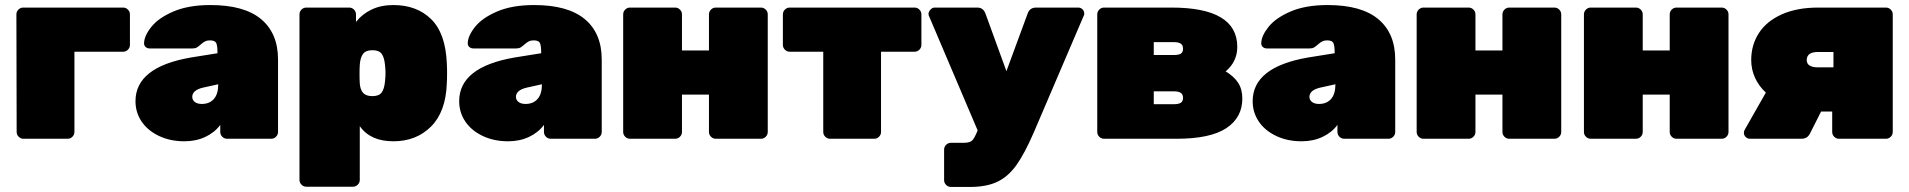

<svg xmlns="http://www.w3.org/2000/svg" viewBox="-20 -550 7567 761"><path d="M495 -493V-372Q495 -361 487 -353Q479 -345 468 -345H275V-27Q275 -16 267 -8Q259 0 248 0H73Q62 0 54 -8Q46 -16 46 -27L45 -493Q45 -504 53 -512Q61 -520 72 -520H468Q479 -520 487 -512Q495 -504 495 -493Z M842 -339Q842 -369 837 -379.5Q832 -390 812 -390Q801 -390 793 -386Q785 -382 776 -374Q767 -366 760.5 -362Q754 -358 743 -358H573Q564 -358 557.5 -363.5Q551 -369 551 -378Q551 -407 579.5 -443Q608 -479 667.5 -504.5Q727 -530 814 -530Q948 -530 1015 -474Q1082 -418 1082 -314V-27Q1082 -16 1074 -8Q1066 0 1055 0H880Q869 0 861 -8Q853 -16 853 -27V-55Q831 -25 794 -7.5Q757 10 711 10Q655 10 610.5 -11Q566 -32 541.5 -68Q517 -104 517 -149Q517 -284 736 -322ZM786 -203Q742 -193 742 -166Q742 -154 752 -146Q762 -138 780 -138Q810 -138 827.5 -157.5Q845 -177 845 -216Z M1406 163Q1406 174 1398 182Q1390 190 1379 190H1194Q1183 190 1175 182Q1167 174 1167 163V-493Q1167 -504 1175 -512Q1183 -520 1194 -520H1364Q1375 -520 1383 -512Q1391 -504 1391 -493V-463Q1415 -494 1452.5 -512Q1490 -530 1539 -530Q1632 -530 1689 -474Q1746 -418 1751 -299Q1752 -284 1752 -260Q1752 -235 1751 -220Q1747 -107 1688.5 -48.5Q1630 10 1539 10Q1448 10 1406 -50ZM1456 -351Q1430 -351 1419 -336.5Q1408 -322 1406 -293Q1405 -278 1405 -256Q1405 -234 1406 -219Q1408 -194 1419.5 -181.5Q1431 -169 1456 -169Q1482 -169 1492.5 -183Q1503 -197 1506 -227Q1508 -247 1508 -260Q1508 -273 1506 -293Q1503 -323 1492.5 -337Q1482 -351 1456 -351Z M2125 -339Q2125 -369 2120 -379.5Q2115 -390 2095 -390Q2084 -390 2076 -386Q2068 -382 2059 -374Q2050 -366 2043.5 -362Q2037 -358 2026 -358H1856Q1847 -358 1840.5 -363.5Q1834 -369 1834 -378Q1834 -407 1862.5 -443Q1891 -479 1950.5 -504.5Q2010 -530 2097 -530Q2231 -530 2298 -474Q2365 -418 2365 -314V-27Q2365 -16 2357 -8Q2349 0 2338 0H2163Q2152 0 2144 -8Q2136 -16 2136 -27V-55Q2114 -25 2077 -7.5Q2040 10 1994 10Q1938 10 1893.5 -11Q1849 -32 1824.5 -68Q1800 -104 1800 -149Q1800 -284 2019 -322ZM2069 -203Q2025 -193 2025 -166Q2025 -154 2035 -146Q2045 -138 2063 -138Q2093 -138 2110.5 -157.5Q2128 -177 2128 -216Z M2790 -27V-175H2683V-27Q2683 -16 2675 -8Q2667 0 2656 0H2477Q2466 0 2458 -8Q2450 -16 2450 -27V-493Q2450 -504 2458 -512Q2466 -520 2477 -520H2656Q2667 -520 2675 -512Q2683 -504 2683 -493V-350H2790V-493Q2790 -504 2798 -512Q2806 -520 2817 -520H2996Q3007 -520 3015 -512Q3023 -504 3023 -493V-27Q3023 -16 3015 -8Q3007 0 2996 0H2817Q2806 0 2798 -8Q2790 -16 2790 -27Z M3632 -493V-372Q3632 -361 3624 -353Q3616 -345 3605 -345H3472V-27Q3472 -16 3464 -8Q3456 0 3445 0H3270Q3259 0 3251 -8Q3243 -16 3243 -27V-345H3110Q3099 -345 3091 -353Q3083 -361 3083 -372V-493Q3083 -504 3091 -512Q3099 -520 3110 -520H3605Q3616 -520 3624 -512Q3632 -504 3632 -493Z M3855 -33 3661 -489Q3660 -492 3660 -496Q3662 -506 3669 -513Q3676 -520 3685 -520H3854Q3877 -520 3886 -496L3969 -268L4053 -496Q4061 -520 4087 -520H4254Q4263 -520 4270 -513.5Q4277 -507 4277 -499Q4277 -498 4277.5 -495Q4278 -492 4276 -489L4077 -24Q4041 59 4008.5 104.5Q3976 150 3933 170.5Q3890 191 3824 191H3749Q3738 191 3730 183Q3722 175 3722 164V43Q3722 32 3730 24Q3738 16 3749 16H3799Q3823 16 3832.5 7.5Q3842 -1 3855 -33Z M4329 -27V-493Q4329 -504 4337 -512Q4345 -520 4356 -520H4623Q4884 -520 4884 -364Q4884 -306 4838 -267Q4870 -248 4887 -222.5Q4904 -197 4904 -159Q4904 -84 4840.5 -42Q4777 0 4643 0H4356Q4345 0 4337 -8Q4329 -16 4329 -27ZM4633 -332Q4652 -332 4660.5 -337.5Q4669 -343 4669 -357Q4669 -371 4660 -377Q4651 -383 4633 -383H4553V-332ZM4633 -137Q4651 -137 4660 -142.5Q4669 -148 4669 -162Q4669 -176 4660 -182Q4651 -188 4633 -188H4553V-137Z M5270 -339Q5270 -369 5265 -379.5Q5260 -390 5240 -390Q5229 -390 5221 -386Q5213 -382 5204 -374Q5195 -366 5188.5 -362Q5182 -358 5171 -358H5001Q4992 -358 4985.5 -363.5Q4979 -369 4979 -378Q4979 -407 5007.5 -443Q5036 -479 5095.5 -504.5Q5155 -530 5242 -530Q5376 -530 5443 -474Q5510 -418 5510 -314V-27Q5510 -16 5502 -8Q5494 0 5483 0H5308Q5297 0 5289 -8Q5281 -16 5281 -27V-55Q5259 -25 5222 -7.5Q5185 10 5139 10Q5083 10 5038.5 -11Q4994 -32 4969.5 -68Q4945 -104 4945 -149Q4945 -284 5164 -322ZM5214 -203Q5170 -193 5170 -166Q5170 -154 5180 -146Q5190 -138 5208 -138Q5238 -138 5255.5 -157.5Q5273 -177 5273 -216Z M5935 -27V-175H5828V-27Q5828 -16 5820 -8Q5812 0 5801 0H5622Q5611 0 5603 -8Q5595 -16 5595 -27V-493Q5595 -504 5603 -512Q5611 -520 5622 -520H5801Q5812 -520 5820 -512Q5828 -504 5828 -493V-350H5935V-493Q5935 -504 5943 -512Q5951 -520 5962 -520H6141Q6152 -520 6160 -512Q6168 -504 6168 -493V-27Q6168 -16 6160 -8Q6152 0 6141 0H5962Q5951 0 5943 -8Q5935 -16 5935 -27Z M6598 -27V-175H6491V-27Q6491 -16 6483 -8Q6475 0 6464 0H6285Q6274 0 6266 -8Q6258 -16 6258 -27V-493Q6258 -504 6266 -512Q6274 -520 6285 -520H6464Q6475 -520 6483 -512Q6491 -504 6491 -493V-350H6598V-493Q6598 -504 6606 -512Q6614 -520 6625 -520H6804Q6815 -520 6823 -512Q6831 -504 6831 -493V-27Q6831 -16 6823 -8Q6815 0 6804 0H6625Q6614 0 6606 -8Q6598 -16 6598 -27Z M7482 -493V-27Q7482 -16 7474 -8Q7466 0 7455 0H7269Q7258 0 7250 -8Q7242 -16 7242 -27V-108H7198L7152 -17Q7141 0 7121 0H6916Q6906 0 6899 -7Q6892 -14 6892 -24Q6892 -31 6896 -37L6979 -183Q6951 -209 6936 -242Q6921 -275 6921 -312Q6921 -372 6951.5 -419Q6982 -466 7042 -493Q7102 -520 7187 -520H7455Q7466 -520 7474 -512Q7482 -504 7482 -493ZM7187 -344Q7162 -344 7151.5 -335.5Q7141 -327 7141 -312Q7141 -283 7187 -283H7247V-344Z"/></svg>

Font: Rubik
Style: Regular
Weight: 900
Designer: Hubert & Fischer
Foundry: Hubert & Fischer
Version: Version 1.100